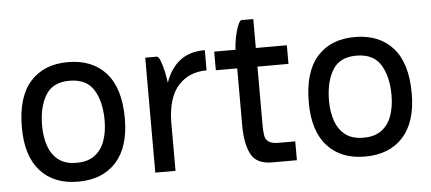

<svg xmlns="http://www.w3.org/2000/svg" viewBox="-46 -724 1867 832"><g transform="rotate(-5 887.5 -308.0)"><path d="M40 -245Q40 -377 99 -443.5Q158 -510 263 -510Q369 -510 428.5 -443.5Q488 -377 488 -245Q488 -121 428.5 -55.5Q369 10 263 10Q158 10 99 -55.5Q40 -121 40 -245ZM263 -72Q313 -72 343 -95Q373 -118 386.5 -157Q400 -196 400 -245Q400 -326 368.5 -377.5Q337 -429 263 -429Q190 -429 159 -377.5Q128 -326 128 -245Q128 -196 141.5 -157Q155 -118 184.5 -95Q214 -72 263 -72Z M599 0V-500H649Q657 -500 665 -479Q673 -458 679 -430Q685 -402 687 -383Q708 -444 750 -477Q792 -510 859 -510V-422Q783 -422 736.5 -371.5Q690 -321 687 -217V0Z M899 -500H992V-501Q992 -513 995 -534Q998 -555 1003.5 -576Q1009 -597 1016 -611.5Q1023 -626 1029 -626H1080V-500H1215V-419H1080V-164Q1080 -141 1082.5 -122Q1085 -103 1098.5 -92.5Q1112 -82 1144 -82H1215V0H1107Q1039 0 1015.5 -46Q992 -92 992 -170V-419H899Z M1288 -245Q1288 -377 1347 -443.5Q1406 -510 1511 -510Q1617 -510 1676.5 -443.5Q1736 -377 1736 -245Q1736 -121 1676.5 -55.5Q1617 10 1511 10Q1406 10 1347 -55.5Q1288 -121 1288 -245ZM1511 -72Q1561 -72 1591 -95Q1621 -118 1634.5 -157Q1648 -196 1648 -245Q1648 -326 1616.5 -377.5Q1585 -429 1511 -429Q1438 -429 1407 -377.5Q1376 -326 1376 -245Q1376 -196 1389.5 -157Q1403 -118 1432.5 -95Q1462 -72 1511 -72Z"/></g></svg>

Font: Haskoy Medium
Style: Regular
Weight: 500
Designer: Ertekin Erdin
Foundry: Ertekin Erdin
Version: Version 1.500; ttfautohint (v1.8.3)